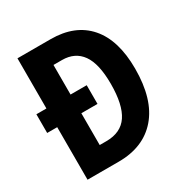

<svg xmlns="http://www.w3.org/2000/svg" viewBox="-165 -846 941 978"><g transform="rotate(-30 305.5 -357.0)"><path d="M266 -714Q409 -714 486.5 -625.5Q564 -537 564 -369Q564 -189 482.5 -94.5Q401 0 254 0H71V-309H12V-419H71V-714ZM263 -593H213V-419H308V-309H213V-122H252Q338 -122 378 -181.5Q418 -241 418 -364Q418 -482 378.5 -537.5Q339 -593 263 -593Z"/></g></svg>

Font: Noto Sans Lao Condensed
Style: Bold
Weight: 700
Width: 3
Designer: Monotype Design Team
Foundry: Monotype Imaging Inc.
Version: Version 2.003; ttfautohint (v1.8.4.7-5d5b)